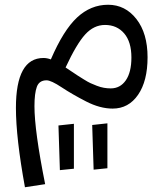

<svg xmlns="http://www.w3.org/2000/svg" viewBox="-20 -443 698 808"><path d="M435 -423Q507 -423 554 -363Q601 -303 601 -202Q601 -102 561 -44Q521 14 454 14Q401 14 342.5 -16Q284 -46 239.5 -75.5Q195 -105 176 -105Q145 -105 135 -77.5Q125 -50 125 4Q125 107 170 332L85 345Q47 137 47 11Q47 -199 163 -199Q178 -199 194 -193Q247 -316 304.5 -369.5Q362 -423 435 -423ZM446 -71Q486 -71 509.5 -105Q533 -139 533 -201Q533 -267 502.5 -302.5Q472 -338 422 -338Q375 -338 338.5 -298Q302 -258 256 -159Q261 -156 280 -143Q299 -130 307 -125Q315 -120 332.5 -109Q350 -98 361 -93Q372 -88 387.5 -82Q403 -76 417.5 -73.5Q432 -71 446 -71ZM374 271 368 83 432 76V265ZM232 273 226 85 291 78V267Z"/></svg>

Font: FiraGO Book
Style: Regular
Weight: 350
Designer: bBox Type
Foundry: bBox Type GmbH
Version: Version 1.001;PS 001.001;hotconv 1.0.88;makeotf.lib2.5.64775